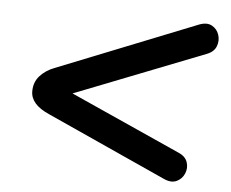

<svg xmlns="http://www.w3.org/2000/svg" viewBox="-41 -569 682 567"><g transform="rotate(5 300.0 -285.5)"><path d="M464 -54 109 -215Q54 -239 54 -278Q54 -305 70.5 -323.5Q87 -342 113 -352L527 -517Q550 -526 565.5 -517.5Q581 -509 586.5 -492Q592 -475 585.5 -458Q579 -441 558 -433L173 -282L500 -135Q521 -126 526.5 -109Q532 -92 525 -75.5Q518 -59 502 -51.5Q486 -44 464 -54Z"/></g></svg>

Font: Nunito
Style: Bold Italic
Weight: 700
Italic angle: -9°
Designer: Vernon Adams
Foundry: Vernon Adams
Version: Version 3.601; ttfautohint (v1.8.2.53-6de2)